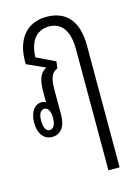

<svg xmlns="http://www.w3.org/2000/svg" viewBox="-112 -573 601 846"><g transform="rotate(-15 189.0 -150.0)"><path d="M275 212H326V-344C326 -453 277 -512 186 -512C97 -512 44 -450 44 -345V-334L126 -297V-295C98 -280 87 -253 87 -193V-166C87 -161 87 -155 87 -149C81 -152 75 -154 68 -154C35 -154 13 -123 13 -75C13 -25 36 6 75 6C114 6 137 -25 137 -79V-186C137 -246 145 -268 174 -280L178 -311L93 -352C95 -426 128 -468 186 -468C244 -468 275 -423 275 -340ZM72 -26C55 -26 45 -44 45 -75C45 -106 55 -123 72 -123C89 -123 99 -105 99 -75C99 -45 89 -26 72 -26Z"/></g></svg>

Font: Noto Sans Thai Looped UI Condensed Light
Style: Regular
Weight: 300
Width: 3
Designer: Cadson Demak Team
Foundry: Cadson Demak Co., Ltd.
Version: Version 1.000